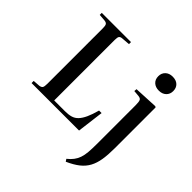

<svg xmlns="http://www.w3.org/2000/svg" viewBox="-245 -964 1398 1398"><g transform="rotate(45 454.0 -265.5)"><path d="M56 0V-22L110 -26Q129 -29 135 -39Q141 -49 141 -78V-651Q141 -676 134.5 -686Q128 -696 108 -698L56 -702V-723H357V-702L295 -697Q276 -696 269 -687Q262 -678 262 -650V-27H373Q409 -27 434.5 -34.5Q460 -42 479 -62Q498 -82 514 -116.5Q530 -151 545 -206H571L545 0ZM637 229 625 211Q650 191 666 170Q682 149 691 123Q700 97 703 62Q706 27 706 -20V-421Q706 -456 700 -469Q694 -482 672 -484L626 -488L628 -509L812 -518L820 -513V-92Q820 -25 812 24.5Q804 74 784 111Q764 148 728.5 176Q693 204 637 229ZM750 -616Q715 -616 694 -635.5Q673 -655 673 -688Q673 -720 694 -740Q715 -760 750 -760Q786 -760 806.5 -740.5Q827 -721 827 -688Q827 -656 806 -636Q785 -616 750 -616Z"/></g></svg>

Font: Literata 60pt Medium
Style: Regular
Weight: 500
Designer: Latin by Veronika Burian and Jose Scaglione. Greek by Irene Vlachou. Cyrillic by Vera Evstafieva.
Foundry: TypeTogether
Version: Version 3.103;gftools[0.9.29]